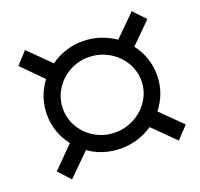

<svg xmlns="http://www.w3.org/2000/svg" viewBox="-114 -763 928 891"><g transform="rotate(-20 350.0 -317.5)"><path d="M576 -159 679 -57 623 2 517 -103Q445 -55 360 -55Q317 -55 276.5 -67.5Q236 -80 203 -104L96 2L42 -57L144 -160Q89 -231 89 -319Q89 -406 142 -477L42 -578L96 -637L201 -533Q273 -584 360 -584Q446 -584 519 -534L623 -637L679 -578L578 -478Q632 -407 632 -319Q632 -231 576 -159ZM555 -319Q555 -369 528.5 -412Q502 -455 457 -480Q412 -505 360 -505Q308 -505 264 -480Q220 -455 194 -412Q168 -369 168 -319Q168 -269 194 -226.5Q220 -184 264 -159Q308 -134 360 -134Q412 -134 457 -159Q502 -184 528.5 -226.5Q555 -269 555 -319Z"/></g></svg>

Font: Montserrat Alternates Medium
Style: Italic
Weight: 500
Italic angle: -11.3°
Designer: Julieta Ulanovsky
Foundry: Julieta Ulanovsky
Version: Version 7.200